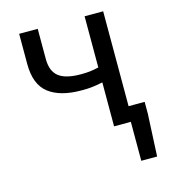

<svg xmlns="http://www.w3.org/2000/svg" viewBox="-101 -567 722 819"><g transform="rotate(-15 260.0 -157.0)"><path d="M422 172V0H348V-194Q335 -191 324.5 -189.5Q314 -188 303.5 -186.5Q293 -185 281 -184.5Q269 -184 253 -184Q160 -184 109.5 -223Q59 -262 59 -353V-486H141V-353Q141 -299 171.5 -275Q202 -251 269 -251Q291 -251 309 -253Q327 -255 348 -260V-486H430V-67H501V-15L492 172Z"/></g></svg>

Font: SourceSansPro
Style: Book
Weight: 400
Designer: Paul D. Hunt
Foundry: Adobe Systems Incorporated
Version: Version 2.021;PS 2.000;hotconv 1.0.86;makeotf.lib2.5.63406